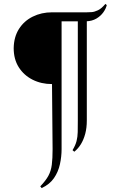

<svg xmlns="http://www.w3.org/2000/svg" viewBox="-20 -763 576 982"><path d="M519 -743 526 -737Q522 -719 508.5 -700Q495 -681 473 -668Q451 -655 421 -654H295V0Q295 38 286.5 77Q278 116 256 148Q234 180 193 199L186 190Q214 161 227.5 136Q241 111 245 79.5Q249 48 249 0L246 -333Q191 -333 146.5 -355.5Q102 -378 76 -419Q50 -460 50 -517Q51 -574 77 -615Q103 -656 147.5 -678Q192 -700 246 -700H423Q434 -700 448.5 -701Q463 -702 481 -710.5Q499 -719 519 -743ZM424 -687V-147Q424 -109 416 -79Q408 -49 394 -26Q380 -3 360 13L351 5Q366 -20 371.5 -41.5Q377 -63 377.5 -87.5Q378 -112 378 -145V-687Z"/></svg>

Font: Cinzel ExtraBold
Style: Regular
Weight: 800
Designer: Natanael Gama
Version: Version 2.000